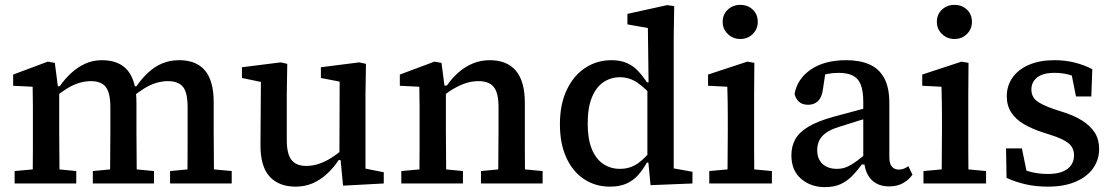

<svg xmlns="http://www.w3.org/2000/svg" viewBox="-20 -753 4573 788"><path d="M40 0V-51L150 -61H190L293 -51V0ZM114 0Q114 -30 114.5 -67Q115 -104 115 -143Q115 -182 115 -215V-268Q115 -294 115 -315Q115 -336 114.5 -356Q114 -376 114 -397L34 -401V-447L176 -500L205 -495L219 -387L223 -386V-215Q223 -182 223.5 -143Q224 -104 224 -67Q224 -30 225 0ZM361 0V-51L467 -61H507L612 -51V0ZM431 0Q432 -30 432 -67Q432 -104 432.5 -142.5Q433 -181 433 -215V-312Q433 -371 414.5 -395.5Q396 -420 353 -420Q329 -420 304.5 -412.5Q280 -405 255.5 -390Q231 -375 205 -354L199 -399H225Q246 -429 272 -453Q298 -477 329.5 -491.5Q361 -506 398 -506Q470 -506 505 -462.5Q540 -419 540 -331V-215Q540 -181 540.5 -142.5Q541 -104 541 -67Q541 -30 542 0ZM678 0V-51L784 -61H824L931 -51V0ZM749 0Q749 -30 749.5 -67Q750 -104 750 -142.5Q750 -181 750 -215V-313Q750 -373 731 -396.5Q712 -420 669 -420Q646 -420 622 -413Q598 -406 573.5 -391Q549 -376 522 -354L514 -399H540Q562 -431 588.5 -455.5Q615 -480 646.5 -493Q678 -506 715 -506Q786 -506 821.5 -463.5Q857 -421 857 -334V-215Q857 -181 857.5 -142.5Q858 -104 858 -67Q858 -30 859 0Z M1193 13Q1124 13 1086 -29Q1048 -71 1049 -162L1051 -447L1083 -410L973 -433V-477L1132 -497L1159 -491L1157 -367V-178Q1157 -121 1176.5 -96.5Q1196 -72 1237 -72Q1263 -72 1288.5 -80.5Q1314 -89 1339.5 -105Q1365 -121 1390 -143L1398 -96H1370Q1348 -63 1321 -38.5Q1294 -14 1262.5 -0.5Q1231 13 1193 13ZM1388 9 1377 -105 1373 -106 1374 -418 1297 -433V-477L1454 -497L1482 -491L1480 -367V-61L1555 -46V0Z M1627 0V-51L1737 -61H1777L1880 -51V0ZM1701 0Q1701 -30 1701.5 -67Q1702 -104 1702 -143Q1702 -182 1702 -215V-268Q1702 -294 1702 -315Q1702 -336 1701.5 -356Q1701 -376 1701 -397L1621 -401V-447L1763 -500L1792 -495L1806 -387L1810 -386V-215Q1810 -182 1810.5 -143Q1811 -104 1811 -67Q1811 -30 1812 0ZM1954 0V-51L2060 -61H2100L2207 -51V0ZM2024 0Q2025 -30 2025 -67Q2025 -104 2025.5 -142.5Q2026 -181 2026 -215V-313Q2026 -372 2006.5 -396Q1987 -420 1944 -420Q1919 -420 1894.5 -412.5Q1870 -405 1844.5 -390.5Q1819 -376 1793 -354L1787 -402H1814Q1835 -432 1861.5 -455.5Q1888 -479 1920.5 -492.5Q1953 -506 1990 -506Q2061 -506 2097.5 -462.5Q2134 -419 2134 -331V-215Q2134 -181 2134 -142.5Q2134 -104 2134.5 -67Q2135 -30 2135 0Z M2483 13Q2424 13 2377.5 -17.5Q2331 -48 2304.5 -105.5Q2278 -163 2278 -243Q2278 -325 2306 -384Q2334 -443 2382 -474.5Q2430 -506 2489 -506Q2525 -506 2551 -495Q2577 -484 2597 -463.5Q2617 -443 2635 -415H2672L2667 -347Q2628 -392 2595.5 -414Q2563 -436 2524 -436Q2487 -436 2457 -416Q2427 -396 2409.5 -354Q2392 -312 2392 -246Q2392 -182 2409 -141Q2426 -100 2456 -80Q2486 -60 2524 -60Q2567 -60 2599.5 -83.5Q2632 -107 2667 -154L2672 -86H2635Q2619 -57 2599 -34.5Q2579 -12 2551 0.5Q2523 13 2483 13ZM2650 7 2640 -97 2637 -99V-396L2642 -403L2639 -638L2555 -653V-696L2718 -732L2747 -728L2745 -598V-62L2822 -48V0Z M2891 0V-51L3001 -61H3041L3148 -51V0ZM2965 0Q2966 -30 2966 -67Q2966 -104 2966.5 -143Q2967 -182 2967 -215V-267Q2967 -304 2966.5 -334.5Q2966 -365 2965 -397L2886 -401V-447L3047 -500L3076 -495L3075 -369V-215Q3075 -182 3075 -143Q3075 -104 3075.5 -67Q3076 -30 3076 0ZM3018 -593Q2988 -593 2967 -613.5Q2946 -634 2946 -663Q2946 -694 2967 -713.5Q2988 -733 3018 -733Q3049 -733 3069.5 -713.5Q3090 -694 3090 -663Q3090 -634 3069.5 -613.5Q3049 -593 3018 -593Z M3365 15Q3308 15 3268 -19Q3228 -53 3228 -116Q3228 -153 3244 -181.5Q3260 -210 3297 -232.5Q3334 -255 3398 -273Q3426 -281 3454 -288Q3482 -295 3509.5 -303Q3537 -311 3565 -318V-276Q3530 -266 3495.5 -255Q3461 -244 3426 -233Q3389 -222 3369 -207Q3349 -192 3341.5 -174.5Q3334 -157 3334 -137Q3334 -100 3356 -80Q3378 -60 3415 -60Q3438 -60 3457 -68.5Q3476 -77 3497.5 -93Q3519 -109 3548 -134L3554 -78H3517Q3498 -52 3477.5 -31Q3457 -10 3430.5 2.5Q3404 15 3365 15ZM3629 12Q3583 12 3556 -16Q3529 -44 3526 -97L3523 -99V-335Q3523 -380 3512.5 -406Q3502 -432 3479.5 -443Q3457 -454 3422 -454Q3398 -454 3375 -449.5Q3352 -445 3328 -435L3371 -477L3358 -390Q3354 -355 3338 -339Q3322 -323 3297 -323Q3272 -323 3258.5 -336Q3245 -349 3241 -368Q3253 -431 3309 -468.5Q3365 -506 3453 -506Q3509 -506 3548.5 -488.5Q3588 -471 3609 -432.5Q3630 -394 3630 -330V-108Q3630 -81 3640.5 -69Q3651 -57 3669 -57Q3681 -57 3690.5 -61Q3700 -65 3708 -71L3725 -36Q3709 -14 3685.5 -1Q3662 12 3629 12Z M3770 0V-51L3880 -61H3920L4027 -51V0ZM3844 0Q3845 -30 3845 -67Q3845 -104 3845.5 -143Q3846 -182 3846 -215V-267Q3846 -304 3845.5 -334.5Q3845 -365 3844 -397L3765 -401V-447L3926 -500L3955 -495L3954 -369V-215Q3954 -182 3954 -143Q3954 -104 3954.5 -67Q3955 -30 3955 0ZM3897 -593Q3867 -593 3846 -613.5Q3825 -634 3825 -663Q3825 -694 3846 -713.5Q3867 -733 3897 -733Q3928 -733 3948.5 -713.5Q3969 -694 3969 -663Q3969 -634 3948.5 -613.5Q3928 -593 3897 -593Z M4281 13Q4230 13 4187.5 3Q4145 -7 4111 -23L4109 -144H4174L4199 -22H4150V-72Q4175 -57 4208.5 -48Q4242 -39 4281 -39Q4318 -39 4342 -49Q4366 -59 4377 -76.5Q4388 -94 4388 -115Q4388 -146 4366 -164.5Q4344 -183 4293 -199L4259 -210Q4213 -225 4180.5 -244.5Q4148 -264 4130 -292Q4112 -320 4112 -358Q4112 -401 4135.5 -434.5Q4159 -468 4203 -487Q4247 -506 4308 -506Q4352 -506 4391.5 -496Q4431 -486 4463 -469L4459 -357H4396L4374 -468H4416V-425Q4392 -440 4365.5 -447Q4339 -454 4308 -454Q4260 -454 4236.5 -435Q4213 -416 4213 -386Q4213 -357 4233.5 -340Q4254 -323 4306 -305L4334 -296Q4387 -280 4421.5 -258Q4456 -236 4473.5 -208Q4491 -180 4491 -141Q4491 -97 4466 -62Q4441 -27 4394 -7Q4347 13 4281 13Z"/></svg>

Font: Source Serif 4 Medium
Style: Regular
Weight: 500
Designer: Frank Grießhammer
Foundry: Adobe Systems Incorporated
Version: Version 4.004;hotconv 1.0.116;makeotfexe 2.5.65601